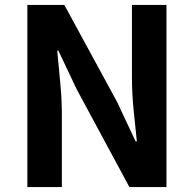

<svg xmlns="http://www.w3.org/2000/svg" viewBox="-20 -761 789 781"><path d="M91.3 0V-740.8H241.8L456.5 -346L531.7 -185.8H536.7Q530.6 -243.5 523.6 -312.7Q516.7 -381.9 516.7 -445.4V-740.8H657.2V0H506.4L292.7 -396.4L217.5 -555H212.8Q217.9 -495.4 224.7 -428.3Q231.6 -361.2 231.6 -296.7V0Z"/></svg>

Font: Shanggu Sans SC VF
Style: Regular
Weight: 250
Designer: GuiWonder
Version: Version 1.021